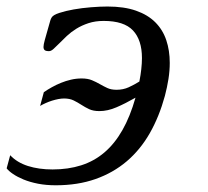

<svg xmlns="http://www.w3.org/2000/svg" viewBox="-66 -549 629 580"><path d="M247.1 -485.8Q221.7 -485.8 201.2 -479Q180.7 -472.2 164.6 -462.2Q148.4 -452.1 135.7 -440.2Q123 -428.2 113.3 -418.2Q103.5 -408.2 95.9 -401.4Q88.4 -394.5 82 -394.5Q72.3 -394.5 68.8 -397.7Q65.4 -400.9 65.4 -407.2Q65.4 -414.1 69.3 -428.2L85.9 -486.8Q87.4 -492.2 90.3 -496.6Q94.7 -503.9 113.3 -510Q131.8 -516.1 156.7 -520.5Q181.6 -524.9 209.2 -527.1Q236.8 -529.3 258.8 -529.3Q309.1 -529.3 344.7 -516.8Q380.4 -504.4 403.1 -481.7Q425.8 -459 436.3 -427.7Q446.8 -396.5 446.8 -358.9Q446.8 -335.4 442.9 -310.5Q439 -285.6 432.1 -259.3Q415 -196.8 386.5 -146.7Q357.9 -96.7 316.9 -61.8Q275.9 -26.9 222.4 -8.1Q168.9 10.7 102.5 10.7Q73.2 10.7 48.6 5.9Q23.9 1 5.1 -6.8Q-13.7 -14.6 -26.6 -23.4Q-39.6 -32.2 -45.9 -40.5L-35.2 -80.1Q-14.6 -58.1 18.3 -47.6Q51.3 -37.1 92.8 -37.1Q140.1 -37.1 179.2 -49.6Q218.3 -62 249.3 -88.4Q280.3 -114.7 303.7 -155.8Q327.1 -196.8 343.3 -253.9Q312.5 -236.3 285.9 -224.9Q259.3 -213.4 234.4 -213.4Q215.8 -213.4 203.4 -219.2Q190.9 -225.1 179.7 -232.4Q168.5 -239.7 156.5 -245.6Q144.5 -251.5 127.4 -251.5Q120.1 -251.5 110.6 -249.8Q101.1 -248 91.1 -244.9Q81.1 -241.7 71.8 -237.5Q62.5 -233.4 55.2 -229L66.4 -270.5Q77.6 -278.3 90.8 -285.6Q104 -293 118.4 -298.8Q132.8 -304.7 148.4 -308.3Q164.1 -312 180.7 -312Q199.2 -312 211.9 -306.6Q224.6 -301.3 235.6 -294.9Q246.6 -288.6 258.1 -283.2Q269.5 -277.8 286.1 -277.8Q306.2 -277.8 322.8 -285.4Q339.4 -293 355 -302.7Q358.9 -322.3 360.8 -340.1Q362.8 -357.9 362.8 -373.5Q362.8 -428.2 335.7 -457Q308.6 -485.8 247.1 -485.8Z"/></svg>

Font: Arian AMU Serif
Style: Italic
Weight: 400
Italic angle: -15°
Designer: Ruben Hakobyan (Tarumian)
Foundry: Ruben Hakobyan (Tarumian)
Version: Version 1.002